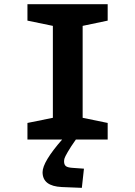

<svg xmlns="http://www.w3.org/2000/svg" viewBox="-20 -675 654 929"><path d="M112.8 -80.1 235.8 -105V-549.8L112.8 -575.2V-654.8H501V-575.2L379.9 -549.8V-105L501 -80.1V0H347.2Q321.3 36.6 307.9 60.1Q294.4 83.5 292.2 91.1Q290 98.6 290 106Q290 121.6 298.6 128.7Q307.1 135.7 331.1 137.2L386.2 141.1L376 233.9L278.8 230Q186 225.6 186 158.2Q186 108.4 280.8 0H112.8Z"/></svg>

Font: IntelOne Mono Bold
Style: Regular
Weight: 700
Designer: Fred Shallcrass
Foundry: Frere-Jones Type LLC
Version: Version 1.200;hotconv 1.1.0;makeotfexe 2.6.0;FJTRelease1.2